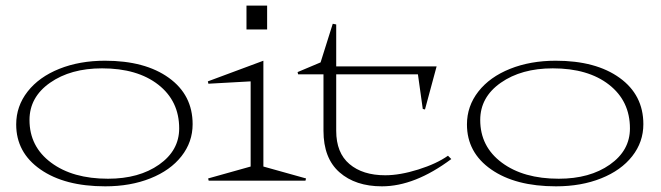

<svg xmlns="http://www.w3.org/2000/svg" viewBox="-20 -637 2330 677"><path d="M351.1 20Q208 20 122.6 -39.6Q37.1 -99.1 37.1 -198.2Q37.1 -262.7 77.4 -314.2Q117.7 -365.7 189.2 -394.3Q260.7 -422.9 350.1 -422.9Q491.7 -422.9 575.4 -362.5Q659.2 -302.2 659.2 -199.2Q659.2 -136.2 619.9 -86.2Q580.6 -36.1 510.3 -8.1Q439.9 20 351.1 20ZM84 -213.9Q84 -120.1 160.2 -63.5Q236.3 -6.8 360.8 -6.8Q470.2 -6.8 541 -56.6Q611.8 -106.4 611.8 -184.1Q611.8 -280.8 538.1 -338.4Q464.4 -396 339.8 -396Q229 -396 156.5 -345.2Q84 -294.4 84 -213.9Z M908.7 -49.8 1059.1 -7.8 1057.1 0H715.8L713.9 -7.8L863.8 -49.8V-350.1L714.8 -341.8L712.9 -350.1L908.7 -422.9ZM849.1 -533.2V-617.2H921.9V-533.2Z M1029.3 -382.8 1110.4 -417 1153.3 -553.2 1165.5 -550.8V-402.8H1519.5L1478.5 -251L1470.7 -252.9L1453.6 -375H1165.5V-175.8Q1165.5 -98.1 1212.2 -58.6Q1258.8 -19 1338.4 -19Q1390.1 -19 1454.8 -39.3Q1519.5 -59.6 1559.6 -87.9L1571.3 -76.2Q1442.4 20 1326.7 20Q1233.4 20 1177 -29.5Q1120.6 -79.1 1120.6 -175.8V-375H1031.2Z M1940.4 20Q1797.4 20 1711.9 -39.6Q1626.5 -99.1 1626.5 -198.2Q1626.5 -262.7 1666.7 -314.2Q1707 -365.7 1778.6 -394.3Q1850.1 -422.9 1939.5 -422.9Q2081.1 -422.9 2164.8 -362.5Q2248.5 -302.2 2248.5 -199.2Q2248.5 -136.2 2209.2 -86.2Q2169.9 -36.1 2099.6 -8.1Q2029.3 20 1940.4 20ZM1673.3 -213.9Q1673.3 -120.1 1749.5 -63.5Q1825.7 -6.8 1950.2 -6.8Q2059.6 -6.8 2130.4 -56.6Q2201.2 -106.4 2201.2 -184.1Q2201.2 -280.8 2127.4 -338.4Q2053.7 -396 1929.2 -396Q1818.4 -396 1745.8 -345.2Q1673.3 -294.4 1673.3 -213.9Z"/></svg>

Font: Halibut Exp Thin
Style: Regular
Weight: 250
Width: 7
Designer: Matteo Maggi
Foundry: Collletttivo
Version: Version 3.080 | FøM Fix